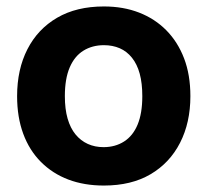

<svg xmlns="http://www.w3.org/2000/svg" viewBox="-20 -566 643 595"><path d="M302 9Q241 9 192 -9.5Q143 -28 107 -64Q71 -100 52 -151.5Q33 -203 33 -268Q33 -351 65 -413.5Q97 -476 157 -511Q217 -546 302 -546Q362 -546 411 -527Q460 -508 495.5 -472Q531 -436 550.5 -385Q570 -334 570 -268Q570 -186 538 -123.5Q506 -61 446.5 -26Q387 9 302 9ZM301 -110Q337 -110 364.5 -127.5Q392 -145 406.5 -180Q421 -215 421 -268Q421 -308 413 -337.5Q405 -367 389 -387Q373 -407 351 -416.5Q329 -426 302 -426Q266 -426 238.5 -409Q211 -392 196 -357Q181 -322 181 -268Q181 -228 189.5 -198.5Q198 -169 214 -149.5Q230 -130 252 -120Q274 -110 301 -110Z"/></svg>

Font: Mona Sans ExtraLight
Style: Bold
Weight: 700
Version: Version 2.000